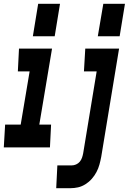

<svg xmlns="http://www.w3.org/2000/svg" viewBox="-48 -776 678 1011"><path d="M467 -585 496 -756H610L582 -585ZM125 -585 153 -756H268L240 -585ZM248 215 254 95H329Q341 95 352.5 90Q364 85 372 75.5Q380 66 384 54Q388 42 390 31L461 -400H394L401 -520H579L485 50Q481 71 475.5 91Q470 111 460 130Q450 149 435.5 165.5Q421 182 402 194Q383 206 363 210.5Q343 215 322 215ZM-28 0 -21 -120H61L108 -400H46L52 -520H226L159 -120H221L215 0Z"/></svg>

Font: Iosevka SS04 Hv Ex Obl
Style: Regular
Weight: 900
Width: 7
Italic angle: -9°
Monospace: yes
Designer: Belleve Invis
Foundry: Belleve Invis
Version: Version 19.0.0; ttfautohint (v1.8.4)